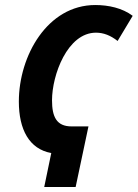

<svg xmlns="http://www.w3.org/2000/svg" viewBox="-20 -744 548 764"><path d="M184 -135 156 0H281L332 -241H265C205 -241 187 -279 187 -345C187 -445 248 -614 362 -614C392 -614 420 -603 448 -581L508 -681C467 -712 412 -724 359 -724C169 -724 55 -522 55 -340C55 -229 96 -151 184 -135Z"/></svg>

Font: Noto Sans ExtraCondensed
Style: Bold Italic
Weight: 700
Width: 2
Italic angle: -12°
Designer: Monotype Design Team
Foundry: Monotype Imaging Inc.
Version: Version 2.013